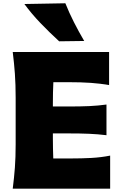

<svg xmlns="http://www.w3.org/2000/svg" viewBox="-20 -1129 731 1149"><path d="M56.2 0Q64.5 -64.9 69.1 -126.2Q73.7 -187.5 73.7 -265.1V-543.9Q73.7 -624 69.1 -687.5Q64.5 -751 56.2 -817.9H632.8V-620.1Q581.5 -628.9 523.7 -633.1Q465.8 -637.2 387.2 -637.2H299.3Q296.4 -576.7 296.4 -507.3V-491.7H389.6Q462.9 -491.7 515.4 -494.1Q567.9 -496.6 617.2 -503.4V-319.8Q565.4 -326.2 512.9 -328.4Q460.4 -330.6 389.6 -330.6H296.4V-301.8Q296.4 -268.6 297.1 -239Q297.9 -209.5 298.8 -180.7H402.3Q467.8 -180.7 526.4 -183.8Q585 -187 639.2 -197.8V0ZM334 -881.8Q275.4 -935.5 221.9 -991.2Q168.5 -1046.9 126 -1105L371.1 -1109.4Q394 -1052.2 422.4 -996.3Q450.7 -940.4 483.9 -883.8Z"/></svg>

Font: Pinar-DS1-FD ExtraBold
Style: Regular
Weight: 800
Designer: Amin Abedi
Version: Version 2.000